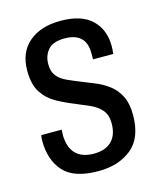

<svg xmlns="http://www.w3.org/2000/svg" viewBox="-89 -603 567 681"><g transform="rotate(-15 194.5 -263.0)"><path d="M190 12Q100 12 62 -30.5Q24 -73 24 -143Q24 -148 24.5 -153.5Q25 -159 26 -164H101Q101 -158 100.5 -153.5Q100 -149 100 -144Q101 -98 124 -75Q147 -52 190 -52Q232 -52 255 -74.5Q278 -97 278 -140Q278 -171 262.5 -189Q247 -207 222.5 -218Q198 -229 171 -240Q138 -253 107 -270Q76 -287 56.5 -316.5Q37 -346 37 -397Q37 -465 80.5 -501.5Q124 -538 196 -538Q273 -538 311 -501.5Q349 -465 349 -405Q349 -398 348.5 -390Q348 -382 347 -376H273V-399Q273 -474 194 -474Q152 -474 133.5 -453Q115 -432 115 -400Q115 -373 128 -357Q141 -341 163 -331Q185 -321 210 -311Q236 -301 262 -290Q288 -279 310 -262Q332 -245 345.5 -218Q359 -191 359 -149Q359 -65 311.5 -26.5Q264 12 190 12Z"/></g></svg>

Font: Archivo Condensed
Style: Regular
Weight: 400
Width: 3
Designer: Hector Gatti
Foundry: Omnibus-Type
Version: Version 2.001; ttfautohint (v1.8.3)